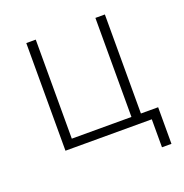

<svg xmlns="http://www.w3.org/2000/svg" viewBox="-116 -604 802 838"><g transform="rotate(-20 285.0 -185.0)"><path d="M496 0H95V-500H139V-40H416V-500H460V-40H540V130H496Z"/></g></svg>

Font: PT Root UI Light
Style: Regular
Weight: 300
Designer: Vitaly Kuzmin
Foundry: ParaType Ltd.
Version: Version 2.000G